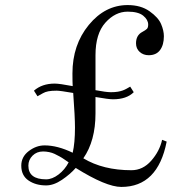

<svg xmlns="http://www.w3.org/2000/svg" viewBox="-20 -720 760 758"><path d="M162 12Q121 12 92.5 -7.5Q64 -27 64 -66Q64 -101 93.5 -123.5Q123 -146 156 -146Q207 -146 267 -117Q276 -156 276 -216Q276 -258 269 -353Q217 -362 204 -362Q183 -362 170.5 -359.5Q158 -357 149.5 -352Q141 -347 128 -340L114 -362Q146 -390 196 -390Q215 -390 267 -380Q266 -394 266 -430Q266 -543 330.5 -621.5Q395 -700 484 -700Q536 -700 570.5 -675.5Q605 -651 616 -625Q627 -599 627 -577Q627 -543 612 -522.5Q597 -502 567 -502Q546 -502 531.5 -515Q517 -528 517 -549Q517 -581 542 -594Q555 -601 560 -606Q565 -611 565 -623Q565 -642 545.5 -658Q526 -674 484 -674Q435 -674 396 -630.5Q357 -587 357 -502V-364Q399 -356 418 -356Q434 -356 445.5 -358Q457 -360 465 -363Q473 -366 480 -370L494 -378L508 -356Q480 -328 426 -328Q409 -328 357 -337V-272Q357 -164 309 -95Q387 -48 499 -48Q544 -48 577 -85.5Q610 -123 620 -168L638 -161Q603 18 459 18Q399 18 279 -57Q257 -32 224.5 -10Q192 12 162 12ZM162 -12Q186 -12 211 -31Q236 -50 251 -79Q242 -85 233.5 -91Q225 -97 215 -102.5Q205 -108 195.5 -112.5Q186 -117 174 -119.5Q162 -122 150 -122Q125 -122 108.5 -105.5Q92 -89 92 -66Q92 -12 162 -12Z"/></svg>

Font: Old Standard TT
Style: Regular
Weight: 400
Designer: Alexey Kryukov <alexios@thessalonica.org.ru>
Version: Version 1.0